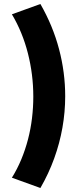

<svg xmlns="http://www.w3.org/2000/svg" viewBox="-20 -825 402 960"><path d="M182 115 39.5 63.5Q66.5 20 86.5 -28.2Q106.5 -76.5 120 -128.2Q133.5 -180 140 -234Q146.5 -288 146.5 -342Q146.5 -452.5 119.5 -558.5Q92.5 -664.5 39.5 -753.5L182 -805Q244.5 -696 275.2 -579.5Q306 -463 306 -344Q306 -265 292.2 -187Q278.5 -109 251 -33Q223.5 43 182 115Z"/></svg>

Font: Geologica Thin Roman ExtraBold
Style: Regular
Weight: 800
Version: Version 1.010;gftools[0.9.28]